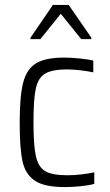

<svg xmlns="http://www.w3.org/2000/svg" viewBox="-20 -752 446 780"><path d="M60 -254Q60 -361 74 -416Q88 -471 126 -494.5Q164 -518 240 -518Q270 -518 303.5 -514.5Q337 -511 359 -506V-458Q336 -463 306.5 -466.5Q277 -470 252 -470Q192 -470 163.5 -453Q135 -436 125.5 -392.5Q116 -349 116 -256Q116 -160 126 -116.5Q136 -73 164 -56.5Q192 -40 254 -40Q280 -40 310.5 -43.5Q341 -47 363 -52V-5Q342 1 308 4.5Q274 8 243 8Q160 8 121.5 -18Q83 -44 71.5 -96.5Q60 -149 60 -254ZM104 -599 195 -732H259L351 -599V-593H310L227 -696L144 -593H104Z"/></svg>

Font: Saira SemiCondensed Light
Style: Regular
Weight: 300
Width: 4
Designer: Hector Gatti with collaboration of the Omnibus-Type team
Foundry: Omnibus-Type
Version: Version 0.072; ttfautohint (v1.8)